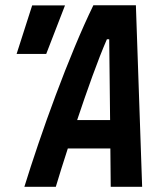

<svg xmlns="http://www.w3.org/2000/svg" viewBox="-20 -714 626 734"><path d="M193.4 0H73.2Q95.7 -73.2 126.5 -163.8Q157.2 -254.4 192.9 -349.9Q228.5 -445.3 265.6 -534.4Q302.7 -623.5 336.9 -693.8H499.5L523.4 0H403.3L401.9 -146.5H239.3Q226.1 -106 214.4 -68.6Q202.6 -31.2 193.4 0ZM43.5 -507.8 103 -693.4H228.5L156.7 -507.8ZM274.9 -254.9H400.9L397.5 -564H388.7Q362.8 -504.4 333 -422.1Q303.2 -339.8 274.9 -254.9Z"/></svg>

Font: CaskaydiaCove NFP SemiBold
Style: Italic
Weight: 600
Italic angle: -10°
Designer: Aaron Bell
Foundry: Saja Typeworks
Version: Version 2111.001; VTT 6.35;Nerd Fonts 3.1.1